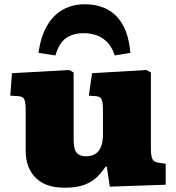

<svg xmlns="http://www.w3.org/2000/svg" viewBox="-20 -863 823 897"><path d="M281 14Q193 14 146.5 -32.5Q100 -79 100 -159V-352Q100 -380 94.5 -396.5Q89 -413 63 -414L28 -416L36 -521L304 -536L324 -524V-212Q324 -186 329 -168Q334 -150 347 -141.5Q360 -133 382 -133Q408 -133 425.5 -144Q443 -155 452 -178Q461 -201 461 -236V-351Q461 -387 454 -400Q447 -413 424 -414L395 -416L410 -521L665 -536L685 -524V-168Q685 -134 692 -120Q699 -106 719 -103L754 -98V0L493 9L479 -84H473Q457 -60 435 -37.5Q413 -15 376.5 -0.5Q340 14 281 14ZM376 -843Q435 -843 480 -820Q525 -797 553.5 -747Q582 -697 589 -616L516 -604Q502 -646 478.5 -668.5Q455 -691 427.5 -699.5Q400 -708 373 -708Q321 -708 288.5 -685Q256 -662 239 -604L160 -616Q170 -691 199 -741.5Q228 -792 273 -817.5Q318 -843 376 -843Z"/></svg>

Font: Literata Variable Black
Style: Regular
Weight: 900
Designer: Latin by Veronika Burian and Jose Scaglione. Greek by Irene Vlachou. Cyrillic by Vera Evstafieva.
Foundry: TypeTogether
Version: Version 3.021